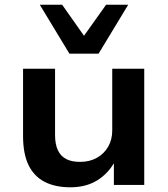

<svg xmlns="http://www.w3.org/2000/svg" viewBox="-20 -786 714 816"><path d="M279 10Q215 10 170 -13Q125 -36 101.5 -84Q78 -132 78 -208V-494H214V-212Q214 -173 226 -147.5Q238 -122 261.5 -110Q285 -98 320 -98Q361 -98 392 -115.5Q423 -133 440 -163Q457 -193 457 -231V-494H593V0H464V-103H470Q442 -50 394 -20Q346 10 279 10ZM275 -558 149 -766H244L337 -634L431 -766H525L399 -558Z"/></svg>

Font: Nunito Sans 10pt SemiExpanded
Style: Bold
Weight: 700
Width: 6
Designer: Vernon Adams
Foundry: Vernon Adams
Version: Version 3.101;gftools[0.9.27]